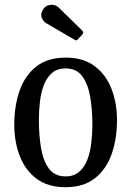

<svg xmlns="http://www.w3.org/2000/svg" viewBox="-20 -770 546 800"><path d="M39.5 -250Q39.5 -330 62 -393.2Q84.5 -456.5 131.8 -493.2Q179 -530 253.5 -530Q327.5 -530 374.8 -494.2Q422 -458.5 444.8 -399.2Q467.5 -340 467.5 -270Q467.5 -190 444.8 -126.8Q422 -63.5 374.8 -26.8Q327.5 10 253.5 10Q179 10 131.8 -25.8Q84.5 -61.5 62 -120.8Q39.5 -180 39.5 -250ZM142 -270Q142 -208 150.8 -154.5Q159.5 -101 183.5 -68Q207.5 -35 253.5 -35Q287.5 -35 309.5 -53.8Q331.5 -72.5 343.5 -103.5Q355.5 -134.5 360.2 -172.8Q365 -211 365 -250Q365 -312 356 -365.5Q347 -419 323 -452Q299 -485 253.5 -485Q219 -485 197 -466.2Q175 -447.5 163 -416.5Q151 -385.5 146.5 -347.2Q142 -309 142 -270ZM290.5 -604.5 172.5 -673.5Q160 -681 154 -696.2Q148 -711.5 159 -730Q169 -747.5 190 -749.8Q211 -752 225 -738L322 -643.5Q331 -634.5 322.5 -625.5L305.5 -607.5Q301.5 -603 298.8 -602Q296 -601 290.5 -604.5Z"/></svg>

Font: Besley* Narrow
Style: Regular
Weight: 400
Width: 4
Designer: Owen Earl
Foundry: indestructible type*
Version: Version 3.000; ttfautohint (v1.8.3)